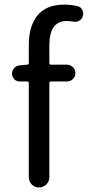

<svg xmlns="http://www.w3.org/2000/svg" viewBox="-20 -829 388 849"><path d="M322.3 -801.8Q336.9 -798.8 343.8 -785.2Q347.7 -776.4 347.7 -767.6Q347.7 -762.7 345.7 -756.8Q341.8 -743.2 329.1 -736.8Q316.4 -730.5 301.8 -733.4Q288.1 -736.3 275.4 -736.3Q198.2 -736.3 198.2 -628.9V-550.8Q198.2 -543 205.1 -543H276.4Q291 -543 302.2 -532.2Q313.5 -521.5 313.5 -505.9Q313.5 -490.2 302.2 -479.5Q291 -468.8 276.4 -468.8H205.1Q198.2 -468.8 198.2 -461.9V-45.9Q198.2 -26.4 184.6 -13.2Q170.9 0 152.3 0Q133.8 0 120.6 -13.2Q107.4 -26.4 107.4 -45.9V-461.9Q107.4 -468.8 99.6 -468.8H67.4Q52.7 -468.8 43 -479Q33.2 -489.3 33.2 -503.9Q33.2 -517.6 43 -528.3Q52.7 -539.1 67.4 -540L99.6 -543Q107.4 -543 107.4 -550.8V-629.9Q107.4 -714.8 146.5 -761.7Q185.5 -808.6 264.6 -808.6Q293.9 -808.6 322.3 -801.8Z"/></svg>

Font: Gen Jyuu Gothic Regular
Style: Regular
Weight: 400
Designer: [Source Han Sans]
Ryoko NISHIZUKA  (kana & ideographs); Paul D. Hunt (Latin, Greek & Cyrillic); Wenlong ZHANG  (bopomofo
Version: Version 1.002.20150607